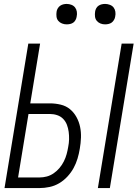

<svg xmlns="http://www.w3.org/2000/svg" viewBox="-20 -957 700 977"><path d="M478 0 599 -735H660L539 0ZM3 0 124 -735H184L134 -431H234Q262 -431 289 -424.5Q316 -418 336 -401.5Q356 -385 369 -361.5Q382 -338 387.5 -311.5Q393 -285 392 -257Q391 -229 386 -200Q382 -175 374.5 -150Q367 -125 354.5 -102Q342 -79 323 -58.5Q304 -38 281 -24.5Q258 -11 232 -5.5Q206 0 181 0ZM72 -54H181Q200 -54 218.5 -59Q237 -64 253.5 -75.5Q270 -87 283 -102.5Q296 -118 305 -136Q314 -154 319 -172.5Q324 -191 327 -209Q331 -229 331.5 -248Q332 -267 329.5 -286Q327 -305 320.5 -322Q314 -339 301.5 -352Q289 -365 271 -371Q253 -377 234 -377H125ZM515 -833Q502 -833 491 -837.5Q480 -842 472.5 -851Q465 -860 463.5 -872.5Q462 -885 464 -898Q465 -906 469.5 -914.5Q474 -923 481.5 -928Q489 -933 497.5 -935Q506 -937 515 -937Q527 -937 539 -932.5Q551 -928 558 -919Q565 -910 567 -897.5Q569 -885 566 -872Q565 -864 560 -855.5Q555 -847 548 -842Q541 -837 532 -835Q523 -833 515 -833ZM319 -833Q307 -833 295.5 -837.5Q284 -842 276.5 -851Q269 -860 267.5 -872.5Q266 -885 268 -898Q269 -906 274 -914.5Q279 -923 286.5 -928Q294 -933 302.5 -935Q311 -937 319 -937Q332 -937 343.5 -932.5Q355 -928 362 -919Q369 -910 371 -897.5Q373 -885 370 -872Q369 -864 364.5 -855.5Q360 -847 353 -842Q346 -837 337 -835Q328 -833 319 -833Z"/></svg>

Font: Iosevka QP Light
Style: Italic
Weight: 300
Italic angle: -9°
Designer: Belleve Invis
Foundry: Belleve Invis
Version: Version 20.0.0; ttfautohint (v1.8.4)